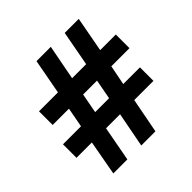

<svg xmlns="http://www.w3.org/2000/svg" viewBox="-185 -870 1025 1025"><g transform="rotate(-45 328.0 -357.0)"><path d="M498 -412 476 -300H602V-198H457L419 0H312L350 -198H244L207 0H101L137 -198H21V-300H157L178 -412H55V-515H198L235 -714H343L305 -515H411L448 -714H554L517 -515H635V-412ZM264 -300H369L390 -412H285Z"/></g></svg>

Font: Noto Sans Khmer
Style: Bold
Weight: 700
Version: Version 2.003